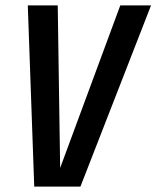

<svg xmlns="http://www.w3.org/2000/svg" viewBox="-20 -695 582 715"><path d="M107.5 0 83.5 -675H195L204 -69.5L428 -675H542.5L279.5 0Z"/></svg>

Font: Anybody Medium
Style: Italic
Weight: 500
Italic angle: -10°
Designer: Tyler Finck
Foundry: Etcetera Type Company
Version: Version 1.010; ttfautohint (v1.8.3) -l 8 -r 50 -G 200 -x 14 